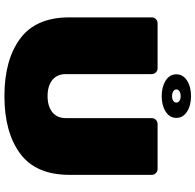

<svg xmlns="http://www.w3.org/2000/svg" viewBox="-28 -868 905 890"><g transform="rotate(90 425.0 -422.5)"><path d="M425 -855Q468 -855 497 -836.5Q526 -818 526 -787Q526 -756 497 -737.5Q468 -719 425 -719Q382 -719 353 -737.5Q324 -756 324 -787Q324 -818 353 -836.5Q382 -855 425 -855ZM425 -767Q438 -767 446.5 -772.5Q455 -778 455 -787Q455 -796 446.5 -801.5Q438 -807 425 -807Q412 -807 403 -801.5Q394 -796 394 -787Q394 -778 403 -772.5Q412 -767 425 -767ZM790 -291V-673Q790 -684 782 -692Q774 -700 763 -700H554Q543 -700 535 -692Q527 -684 527 -673V-275Q527 -234 499.5 -212Q472 -190 425 -190Q378 -190 350.5 -212Q323 -234 323 -275V-673Q323 -684 315 -692Q307 -700 296 -700H87Q76 -700 68 -692Q60 -684 60 -673V-291Q60 -136 158.5 -63Q257 10 425 10Q593 10 691.5 -63Q790 -136 790 -291Z"/></g></svg>

Font: Rubik Mono One
Style: Regular
Weight: 400
Designer: Hubert and Fischer with Elvire Volk Leonovitch (Cyrillic Expansion: Cyreal)
Foundry: Hubert and Fischer with Elvire Volk Leonovitch
Version: Version 2.000